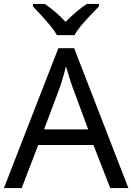

<svg xmlns="http://www.w3.org/2000/svg" viewBox="-20 -964 679 984"><path d="M545 0 459 -221H176L91 0H0L279 -717H360L638 0ZM352 -517Q349 -525 342 -546Q335 -567 328.5 -589.5Q322 -612 318 -624Q313 -604 307.5 -583.5Q302 -563 296.5 -546Q291 -529 287 -517L206 -301H432ZM272 -784Q259 -807 237 -833.5Q215 -860 191 -886Q167 -912 149 -931V-944H209Q235 -927 263 -903Q291 -879 316 -852Q343 -879 371 -903Q399 -927 425 -944H487V-931Q468 -912 443.5 -886Q419 -860 396.5 -833.5Q374 -807 362 -784Z"/></svg>

Font: Noto Sans Armenian
Style: Regular
Weight: 400
Designer: Monotype Design Team
Foundry: Monotype Imaging Inc.
Version: Version 2.007